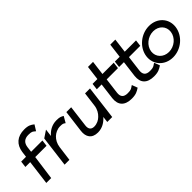

<svg xmlns="http://www.w3.org/2000/svg" viewBox="111 -1471 2309 2309"><g transform="rotate(-45 1266.0 -316.0)"><path d="M499 -601C469 -624 442 -643 371 -643C251 -643 179 -579 163 -467L154 -395H72L62 -314H144L104 0H187L230 -314H422L432 -394H240L248 -461C256 -527 292 -562 361 -562C421 -562 426 -551 452 -530L457 -527L502 -599Z M817 -425C791 -438 780 -447 722 -447C643 -447 584 -408 543 -360L555 -456L465 -396L415 0H497L522 -191C529 -244 553 -287 584 -316C613 -343 654 -365 704 -365C749 -365 756 -359 772 -347L777 -344L822 -422Z M841 -149C829 -54 872 11 973 11C1050 11 1107 -28 1150 -76L1141 0H1225L1279 -432H1195L1171 -245C1164 -192 1138 -149 1107 -120C1080 -93 1039 -71 991 -71C937 -71 918 -107 925 -159L959 -432H877Z M1691 -33 1664 -105 1658 -102C1626 -81 1620 -70 1560 -70C1491 -70 1465 -104 1473 -168L1498 -367H1690L1700 -449H1508L1531 -632H1445L1422 -449H1340L1330 -367H1412L1386 -160C1374 -50 1430 11 1550 11C1621 11 1651 -8 1687 -31Z M2070 -33 2043 -105 2037 -102C2005 -81 1999 -70 1939 -70C1870 -70 1844 -104 1852 -168L1877 -367H2069L2079 -449H1887L1910 -632H1824L1801 -449H1719L1709 -367H1791L1765 -160C1753 -50 1809 11 1929 11C2000 11 2030 -8 2066 -31Z M2302 -381C2395 -381 2459 -312 2448 -226C2437 -140 2355 -70 2262 -70C2169 -70 2103 -140 2114 -226C2125 -312 2209 -381 2302 -381ZM2252 11C2391 11 2513 -95 2530 -226C2547 -357 2451 -462 2312 -462C2173 -462 2049 -357 2032 -226C2015 -95 2113 11 2252 11Z"/></g></svg>

Font: Charger
Style: BdIt
Weight: 400
Designer: Jasper
Foundry: Cannot Into Space Fonts
Version: Version 0.98